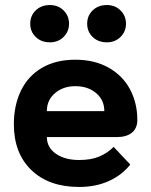

<svg xmlns="http://www.w3.org/2000/svg" viewBox="-20 -732 600 762"><path d="M35 -239Q35 -314 63 -372Q91 -430 146 -462.5Q201 -495 279 -495Q355 -495 411 -463.5Q467 -432 496 -377.5Q525 -323 525 -256Q525 -223 503.5 -205.5Q482 -188 444 -188H166Q166 -147 201.5 -122Q237 -97 294 -97Q341 -97 373.5 -110.5Q406 -124 431 -149L497 -79Q464 -37 412 -13.5Q360 10 294 10Q174 10 104.5 -57Q35 -124 35 -239ZM394 -291Q394 -335 361.5 -362.5Q329 -390 279 -390Q231 -390 198.5 -362.5Q166 -335 166 -291ZM100 -638Q100 -670 122 -691Q144 -712 178 -712Q211 -712 232.5 -690.5Q254 -669 254 -638Q254 -607 232.5 -585.5Q211 -564 178 -564Q144 -564 122 -585Q100 -606 100 -638ZM326 -638Q326 -670 348 -691Q370 -712 404 -712Q437 -712 458.5 -690.5Q480 -669 480 -638Q480 -607 458.5 -585.5Q437 -564 404 -564Q370 -564 348 -585Q326 -606 326 -638Z"/></svg>

Font: Niramit
Style: Bold
Weight: 700
Designer: Katatrad Aksorn Co.,Ltd.
Foundry: Cadson Demak Co.,Ltd.
Version: Version 1.001; ttfautohint (v1.6)